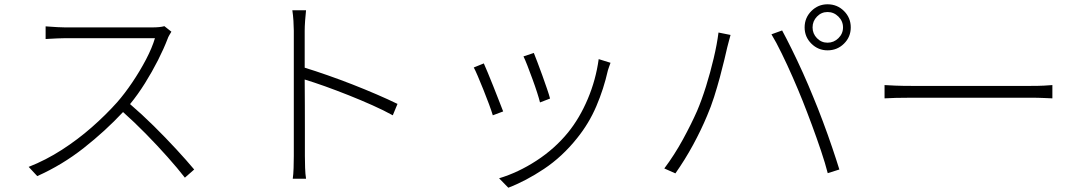

<svg xmlns="http://www.w3.org/2000/svg" viewBox="-20 -812 5040 896"><path d="M779.8 -664.1Q776.4 -658.7 770.3 -648.2Q764.2 -637.7 762.2 -630.9Q744.6 -585 717.3 -531Q689.9 -477.1 656.5 -423.6Q623 -370.1 586.9 -326.2Q641.6 -279.3 697.3 -224.4Q752.9 -169.4 802.2 -116Q851.6 -62.5 886.2 -21L842.8 17.1Q809.1 -26.4 761.5 -79.8Q713.9 -133.3 660.2 -188Q606.4 -242.7 554.2 -289.1Q471.7 -200.7 370.8 -121.3Q270 -42 153.8 9.8L113.8 -33.2Q194.3 -64.9 268.6 -112.8Q342.8 -160.6 408 -217.8Q473.1 -274.9 526.9 -335Q561.5 -374.5 597.2 -427.2Q632.8 -480 661.4 -534.4Q689.9 -588.9 703.1 -633.8H284.2Q268.1 -633.8 247.6 -632.8Q227.1 -631.8 210.9 -630.9Q194.8 -629.9 192.9 -629.9V-689Q195.8 -689 211.9 -687.7Q228 -686.5 248.3 -685.3Q268.6 -684.1 284.2 -684.1H689Q727.5 -684.1 747.1 -689.9Z M1351.1 -84V-668.9Q1351.1 -687 1349.4 -714.6Q1347.7 -742.2 1344.2 -764.2H1408.2Q1405.8 -743.2 1403.8 -715.1Q1401.9 -687 1401.9 -668.9Q1401.9 -632.8 1401.9 -588.4Q1401.9 -543.9 1401.9 -496.1Q1451.2 -481 1508.5 -460.9Q1565.9 -440.9 1624.5 -418Q1683.1 -395 1737.5 -371.6Q1792 -348.1 1835 -327.1L1813 -273.9Q1771.5 -296.9 1718 -320.8Q1664.6 -344.7 1607.4 -367.4Q1550.3 -390.1 1497.1 -409.2Q1443.8 -428.2 1401.9 -440.9Q1402.3 -378.9 1402.6 -318.8Q1402.8 -258.8 1402.8 -208.5Q1402.8 -158.2 1402.8 -125Q1402.8 -91.8 1402.8 -84Q1402.8 -58.6 1403.8 -28.8Q1404.8 1 1408.2 22H1346.2Q1349.1 2 1350.1 -27.6Q1351.1 -57.1 1351.1 -84Z M2471.2 -564.9Q2477.1 -550.3 2488 -521.7Q2499 -493.2 2511 -459.7Q2522.9 -426.3 2533 -397Q2543 -367.7 2546.9 -352.1L2500 -334Q2496.1 -350.6 2486.6 -380.1Q2477.1 -409.7 2464.8 -443.1Q2452.6 -476.6 2441.4 -505.4Q2430.2 -534.2 2422.9 -548.8ZM2829.1 -519Q2825.2 -509.3 2822.3 -500Q2819.3 -490.7 2816.9 -483.9Q2797.4 -397 2762.9 -316.4Q2728.5 -235.8 2672.9 -167Q2604 -80.6 2518.6 -23.7Q2433.1 33.2 2352.1 64L2309.1 20Q2398.4 -6.8 2483.6 -62.3Q2568.8 -117.7 2630.9 -193.8Q2685.1 -260.7 2722.9 -350.1Q2760.7 -439.5 2773.9 -536.1ZM2237.8 -516.1Q2244.1 -502 2256.3 -472.9Q2268.6 -443.8 2282.2 -409.2Q2295.9 -374.5 2308.3 -342.8Q2320.8 -311 2328.1 -292L2279.8 -273.9Q2273.9 -293.5 2262 -325.9Q2250 -358.4 2235.8 -393.6Q2221.7 -428.7 2209.5 -457.3Q2197.3 -485.8 2190.9 -497.1Z M3772 -684.1Q3772 -654.8 3792.5 -633.8Q3813 -612.8 3841.8 -612.8Q3871.1 -612.8 3892.6 -633.8Q3914.1 -654.8 3914.1 -684.1Q3914.1 -713.4 3892.6 -734.6Q3871.1 -755.9 3841.8 -755.9Q3813 -755.9 3792.5 -734.6Q3772 -713.4 3772 -684.1ZM3734.9 -684.1Q3734.9 -729 3766.4 -760.5Q3797.9 -792 3841.8 -792Q3887.2 -792 3918.7 -760.5Q3950.2 -729 3950.2 -684.1Q3950.2 -639.6 3918.7 -608.4Q3887.2 -577.1 3841.8 -577.1Q3797.9 -577.1 3766.4 -608.4Q3734.9 -639.6 3734.9 -684.1ZM3232.9 -293.9Q3254.4 -344.2 3274.7 -408.9Q3294.9 -473.6 3310.5 -539.8Q3326.2 -606 3333 -660.2L3389.2 -648.9Q3385.3 -634.8 3381.6 -620.8Q3377.9 -606.9 3374 -591.8Q3369.1 -570.8 3360.4 -533.7Q3351.6 -496.6 3339.4 -451.2Q3327.1 -405.8 3312.3 -359.1Q3297.4 -312.5 3279.8 -272Q3252.4 -206.1 3214.4 -136Q3176.3 -65.9 3131.8 -2.9L3080.1 -25.9Q3127.4 -88.9 3167 -161.4Q3206.5 -233.9 3232.9 -293.9ZM3725.1 -342.8Q3704.6 -394 3679.2 -451.9Q3653.8 -509.8 3627.9 -562.7Q3602.1 -615.7 3580.1 -651.9L3629.9 -669.9Q3648.9 -634.8 3674.3 -583.5Q3699.7 -532.2 3726.1 -473.9Q3752.4 -415.5 3774.9 -359.9Q3796.4 -308.6 3819.8 -246.1Q3843.3 -183.6 3863.5 -123.8Q3883.8 -64 3897 -21L3842.8 -3.9Q3831.1 -49.8 3811.3 -108.6Q3791.5 -167.5 3768.8 -228.8Q3746.1 -290 3725.1 -342.8Z M4107.9 -415Q4127.4 -413.6 4159.2 -412.4Q4190.9 -411.1 4234.9 -411.1H4789.1Q4828.1 -411.1 4852.1 -412.4Q4876 -413.6 4891.1 -415V-353Q4877.4 -353.5 4851.1 -354.7Q4824.7 -356 4790 -356H4234.9Q4193.8 -356 4161.1 -355.2Q4128.4 -354.5 4107.9 -353Z"/></svg>

Font: Source Han Sans CN Light
Style: Regular
Weight: 300
Designer: Ryoko NISHIZUKA  (kana, bopomofo & ideographs); Paul D. Hunt (Latin, Greek & Cyrillic); Sandoll Communications , Soo-you
Foundry: Adobe
Version: Version 2.000;hotconv 1.0.107;makeotfexe 2.5.65593